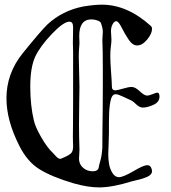

<svg xmlns="http://www.w3.org/2000/svg" viewBox="-20 -814 736 827"><path d="M293.9 -225.6Q293.9 -231.4 294.4 -269.5Q294.9 -307.6 294.9 -391.1Q294.9 -474.6 294.9 -590.8Q293.9 -605.5 293.9 -627.9Q293.9 -635.7 294.4 -657.2Q294.9 -678.7 294.9 -696.3Q294.9 -720.7 279.3 -720.7Q253.9 -720.7 203.6 -668Q153.3 -615.2 131.8 -570.3Q110.4 -523.4 110.4 -441.4Q110.4 -359.4 126 -294.9Q131.8 -267.6 157.7 -222.7Q183.6 -177.7 207 -156.2Q210 -153.3 216.8 -145.5Q223.6 -137.7 229 -133.8Q234.4 -129.9 239.3 -129.9Q242.2 -129.9 246.1 -131.8Q276.4 -144.5 285.6 -153.3Q294.9 -162.1 294.9 -183.6Q294.9 -188.5 294.4 -199.7Q293.9 -210.9 293.9 -225.6ZM321.3 -659.2Q321.3 -653.3 321.8 -642.6Q322.3 -631.8 322.3 -627Q322.3 -624 320.8 -606.9Q319.3 -589.8 319.3 -569.3Q319.3 -548.8 320.8 -504.9Q322.3 -460.9 322.3 -438.5Q322.3 -427.7 321.3 -375.5Q320.3 -323.2 320.3 -276.4Q320.3 -248 320.8 -224.1Q321.3 -200.2 321.8 -186.5Q322.3 -172.9 322.3 -169.9Q322.3 -161.1 321.3 -147.9Q320.3 -134.8 320.3 -130.9Q320.3 -106.4 337.9 -91.3Q355.5 -76.2 378.9 -76.2Q402.3 -76.2 405.3 -92.8Q406.2 -101.6 412.6 -123Q418.9 -144.5 420.9 -179.7Q420.9 -180.7 420.9 -204.1Q420.9 -227.5 421.4 -264.6Q421.9 -301.8 422.4 -344.2Q422.9 -386.7 422.9 -434.6Q422.9 -482.4 422.9 -518.6Q422.9 -561.5 422.4 -588.9Q421.9 -616.2 421.4 -627Q420.9 -637.7 420.9 -640.6Q420.9 -649.4 421.9 -660.6Q422.9 -671.9 422.9 -675.8Q422.9 -692.4 415 -713.9Q413.1 -720.7 400.4 -725.6Q387.7 -730.5 374 -730.5Q321.3 -730.5 321.3 -659.2ZM570.3 -618.2Q550.8 -618.2 533.7 -644Q516.6 -669.9 503.4 -696.3Q490.2 -722.7 480.5 -722.7Q472.7 -722.7 465.3 -710Q458 -697.3 458 -678.7Q458 -673.8 459 -662.1Q460 -650.4 460 -643.6Q460 -630.9 457.5 -613.3Q455.1 -595.7 455.1 -572.3Q455.1 -546.9 458.5 -502Q461.9 -457 461.9 -441.4Q461.9 -424.8 476.6 -424.8Q484.4 -424.8 509.3 -432.1Q534.2 -439.5 546.9 -439.5Q562.5 -439.5 582 -420.9Q601.6 -402.3 613.3 -402.3Q622.1 -402.3 637.7 -408.7Q653.3 -415 657.2 -415Q667 -415 667 -398.4Q667 -374 640.6 -362.3Q614.3 -350.6 594.7 -350.6Q581.1 -350.6 565.4 -365.7Q549.8 -380.9 540 -383.8Q535.2 -385.7 511.7 -397Q488.3 -408.2 478.5 -408.2Q468.8 -408.2 462.9 -398.9Q457 -389.6 453.1 -362.3Q449.2 -335 449.2 -286.1V-240.2Q449.2 -220.7 447.8 -191.9Q446.3 -163.1 446.3 -150.4Q446.3 -128.9 449.7 -107.9Q453.1 -86.9 464.4 -68.8Q475.6 -50.8 492.2 -50.8Q510.7 -50.8 554.7 -76.7Q598.6 -102.5 613.3 -102.5Q625 -102.5 629.9 -93.8Q634.8 -85 634.8 -77.1Q634.8 -69.3 629.4 -63Q624 -56.6 613.8 -52.2Q603.5 -47.9 594.7 -44.9Q585.9 -42 570.8 -38.6Q555.7 -35.2 548.8 -33.2Q463.9 -6.8 407.2 -6.8Q358.4 -6.8 296.9 -24.4Q204.1 -51.8 150.9 -84.5Q97.7 -117.2 63.5 -185.5Q7.8 -294.9 7.8 -390.6Q7.8 -498 78.1 -585Q156.2 -681.6 184.6 -709Q249 -768.6 338.9 -786.1Q385.7 -793.9 418.9 -793.9Q528.3 -793.9 629.9 -702.1Q634.8 -697.3 634.8 -689.5Q634.8 -668.9 613.8 -643.6Q592.8 -618.2 570.3 -618.2Z"/></svg>

Font: Isabella
Style: Medium
Weight: 500
Designer: John Stracke
Version: Version 001.202